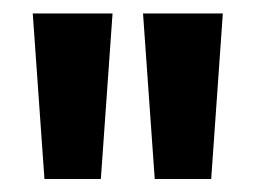

<svg xmlns="http://www.w3.org/2000/svg" viewBox="-20 -743 385 289"><path d="M149.4 -722.7H29.3L46.9 -473.6H131.8ZM315.4 -722.7H195.3L212.9 -473.6H297.9Z"/></svg>

Font: Yaldevi Colombo
Style: Bold
Weight: 700
Designer: Sol Matas, Denzil Rajitha, Kosala Senevirathne and Pathum Egodawatta
Foundry: Mooniak
Version: Version 1.020 ; ttfautohint (v1.6)